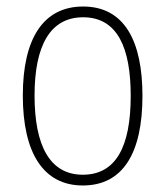

<svg xmlns="http://www.w3.org/2000/svg" viewBox="-20 -559 507 589"><path d="M417 -265C417 -431 363 -539 235 -539C113 -539 50 -441 50 -266C50 -90 113 10 234 10C357 10 417 -89 417 -265ZM86 -266C86 -419 134 -506 235 -506C341 -506 381 -411 381 -265C381 -108 335 -23 234 -23C133 -23 86 -112 86 -266Z"/></svg>

Font: Noto Sans Bengali Condensed ExtraLight
Style: Regular
Weight: 200
Width: 3
Designer: Joana Ranito - Universal Thirst; Jelle Bosma - Monotype Design Team
Foundry: Universal Thirst ehf.
Version: Version 3.000